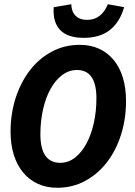

<svg xmlns="http://www.w3.org/2000/svg" viewBox="-20 -876 640 908"><path d="M251 12Q200 12 159.5 -6.5Q119 -25 90 -59.5Q61 -94 45.5 -143Q30 -192 30 -254Q30 -338 54 -412.5Q78 -487 121 -543Q164 -599 224.5 -631.5Q285 -664 357 -664Q408 -664 448.5 -645.5Q489 -627 517.5 -592.5Q546 -558 561 -509Q576 -460 576 -398Q576 -314 552.5 -239.5Q529 -165 486 -109Q443 -53 383 -20.5Q323 12 251 12ZM265 -106Q303 -106 334.5 -130.5Q366 -155 388.5 -196.5Q411 -238 423.5 -293.5Q436 -349 436 -411Q436 -545 344 -545Q306 -545 274 -521Q242 -497 219 -455.5Q196 -414 183.5 -358.5Q171 -303 171 -241Q171 -106 265 -106ZM376 -697Q300 -697 264.5 -734Q229 -771 234 -842L317 -856Q318 -821 337.5 -801.5Q357 -782 392 -782Q427 -782 451.5 -801.5Q476 -821 490 -856L567 -842Q547 -772 500 -734.5Q453 -697 376 -697Z"/></svg>

Font: Source Code Pro
Style: Bold Italic
Weight: 700
Italic angle: -11°
Monospace: yes
Designer: Paul D. Hunt, Teo Tuominen
Foundry: Adobe Systems Incorporated
Version: Version 1.050;PS 1.000;hotconv 16.6.51;makeotf.lib2.5.65220